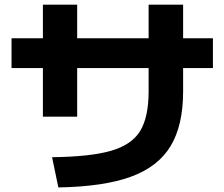

<svg xmlns="http://www.w3.org/2000/svg" viewBox="-20 -781 978 837"><path d="M627.9 -382.8V-484.4H316.4V-272.5H167V-484.4H30.3V-614.3H167V-760.7H316.4V-614.3H627.9V-760.7H778.3V-614.3H908.2V-484.4H778.3V-382.8Q778.3 -234.4 723.6 -144Q668.9 -53.7 550.5 -10.5Q432.1 32.7 234.4 36.1L207 -95.7Q375 -97.7 464.6 -123.8Q554.2 -149.9 591.1 -210.2Q627.9 -270.5 627.9 -382.8Z"/></svg>

Font: Pretendard JP ExtraBold
Style: Regular
Weight: 800
Designer: Base glyphs from Inter by Rasmus Andersson; Hangeul glyphs from Noto Sans CJK(Source Han Sans) by Jang Soo-young and Kan
Foundry: Kil Hyung-jin
Version: Version 1.309